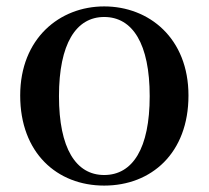

<svg xmlns="http://www.w3.org/2000/svg" viewBox="-20 -563 652 599"><path d="M305 16C452 16 568 -85 568 -265C568 -444 445 -543 305 -543C166 -543 43 -443 43 -265C43 -86 158 16 305 16ZM305 -17C217 -17 164 -100 164 -263C164 -426 217 -510 305 -510C394 -510 447 -426 447 -263C447 -100 394 -17 305 -17Z"/></svg>

Font: Noto Serif SC SemiBold
Style: Regular
Weight: 600
Designer: Ryoko NISHIZUKA 西塚涼子 (kana & ideographs); Frank Grießhammer (Latin, Greek & Cyrillic); Wenlong ZHANG 张文龙 (bopomofo); San
Foundry: Adobe
Version: Version 2.001;hotconv 1.1.0;makeotfexe 2.6.0